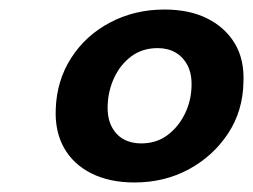

<svg xmlns="http://www.w3.org/2000/svg" viewBox="-20 -732 531 403"><path d="M262 -349Q210 -349 172 -368Q134 -387 114.5 -421.5Q95 -456 97 -503Q99 -563 129.5 -610.5Q160 -658 211.5 -685Q263 -712 325 -712Q378 -712 415.5 -693Q453 -674 473 -640.5Q493 -607 491 -560Q490 -499 458.5 -451.5Q427 -404 376 -376.5Q325 -349 262 -349ZM276 -431Q308 -431 331 -448Q354 -465 367.5 -492Q381 -519 382 -550Q383 -577 373.5 -595Q364 -613 348 -622Q332 -631 311 -631Q279 -631 256 -614Q233 -597 220 -569.5Q207 -542 206 -511Q205 -485 214 -467Q223 -449 239 -440Q255 -431 276 -431Z"/></svg>

Font: DM Sans 17pt ExtraBold
Style: Italic
Weight: 800
Italic angle: -10°
Version: Version 4.004;gftools[0.9.30]